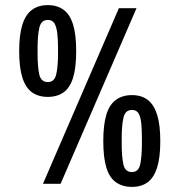

<svg xmlns="http://www.w3.org/2000/svg" viewBox="-20 -719 702 751"><path d="M148 0 445 -687H514L217 0ZM167 -340Q130 -340 105 -358Q80 -376 67.5 -415.5Q55 -455 55 -519Q55 -583 67.5 -622.5Q80 -662 105 -680.5Q130 -699 167 -699Q204 -699 229 -680.5Q254 -662 266 -622.5Q278 -583 278 -519Q278 -455 266 -415.5Q254 -376 229 -358Q204 -340 167 -340ZM167 -398Q193 -398 200 -428.5Q207 -459 207 -509V-530Q207 -564 204 -589Q201 -614 193 -627.5Q185 -641 167 -641Q141 -641 134 -611Q127 -581 127 -530V-509Q127 -459 133.5 -428.5Q140 -398 167 -398ZM496 12Q459 12 433.5 -6Q408 -24 396 -63.5Q384 -103 384 -167Q384 -231 396 -270.5Q408 -310 433.5 -328.5Q459 -347 496 -347Q533 -347 557.5 -328.5Q582 -310 594.5 -270.5Q607 -231 607 -167Q607 -103 594.5 -63.5Q582 -24 557.5 -6Q533 12 496 12ZM496 -46Q522 -46 528.5 -76.5Q535 -107 535 -157V-178Q535 -212 532.5 -237Q530 -262 522 -275.5Q514 -289 496 -289Q470 -289 463 -259Q456 -229 456 -178V-157Q456 -107 462.5 -76.5Q469 -46 496 -46Z"/></svg>

Font: Archivo SemiBold ExtraCondensed
Style: Regular
Weight: 600
Width: 2
Version: Version 2.001